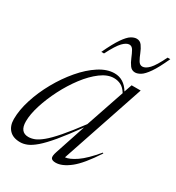

<svg xmlns="http://www.w3.org/2000/svg" viewBox="-176 -835 876 954"><g transform="rotate(30 262.0 -358.0)"><path d="M264.5 -37.5 322.5 -212.5Q271.5 -141.5 234.8 -97.5Q198 -53.5 171 -30.2Q144 -7 123.2 1.5Q102.5 10 83.5 10Q42.5 10 21 -12.8Q-0.5 -35.5 -0.5 -74.5Q-0.5 -126.5 18.8 -187Q38 -247.5 71 -306.5Q104 -365.5 145.5 -414.2Q187 -463 232.2 -492.2Q277.5 -521.5 320 -521.5Q375 -521.5 407 -467.5L422.5 -512H474.5L314.5 -36.5Q339.5 -38.5 377.2 -64.2Q415 -90 466 -151L470 -148.5Q412.5 -60 368 -25Q323.5 10 287 10Q267 10 261 0.2Q255 -9.5 264.5 -37.5ZM57 -94.5Q57 -33 106 -33Q122.5 -33 140.8 -40Q159 -47 184 -67.5Q209 -88 244 -128.2Q279 -168.5 328.5 -235L403.5 -456Q388 -481 369.5 -490.2Q351 -499.5 329.5 -499.5Q293 -499.5 254.8 -471Q216.5 -442.5 181.2 -396Q146 -349.5 118 -294.8Q90 -240 73.5 -187.2Q57 -134.5 57 -94.5ZM524 -720.5Q496 -658.5 474.2 -627.2Q452.5 -596 435.5 -585.8Q418.5 -575.5 404.5 -575.5Q385.5 -575.5 373.8 -591.5Q362 -607.5 353.5 -628.8Q345 -650 336 -666Q327 -682 312.5 -682Q295.5 -682 275 -660.8Q254.5 -639.5 224.5 -580.5H209Q238 -642.5 259.8 -673.8Q281.5 -705 298.2 -715.2Q315 -725.5 329.5 -725.5Q348.5 -725.5 360 -709.5Q371.5 -693.5 379.8 -672.2Q388 -651 397.2 -635Q406.5 -619 421.5 -619Q439 -619 459.5 -640.2Q480 -661.5 508.5 -720.5Z"/></g></svg>

Font: Newsreader 72pt Light
Style: Italic
Weight: 300
Italic angle: -17°
Designer: Hugues Gentile
Foundry: Production Type
Version: Version 1.003; ttfautohint (v1.8.3)